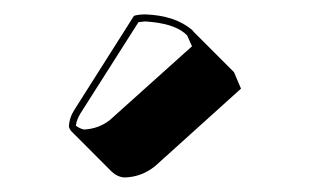

<svg xmlns="http://www.w3.org/2000/svg" viewBox="-20 -693 437 268"><path d="M167 -670.9Q173.3 -672.9 183.1 -672.9Q224.6 -671.4 248.5 -650.9Q248.5 -650.9 250 -648.9L306.6 -592.3L316.4 -569.3L196.8 -461.4Q177.7 -445.8 153.8 -445.3Q144 -445.8 135.7 -453.6L79.1 -510.3Q76.7 -513.7 76.2 -516.1Q76.7 -528.8 84 -540ZM173.3 -662.1 92.3 -534.7Q86.9 -525.9 85.9 -517.6Q90.8 -513.7 97.2 -512.2Q117.7 -513.2 133.3 -525.4L248 -628.4L241.2 -643.6Q227.1 -658.2 193.8 -662.1Q188 -662.6 183.1 -663.1Q178.2 -662.6 173.3 -662.1Z"/></svg>

Font: Linux Biolinum Shadow O
Style: Bold
Weight: 700
Designer: Philipp H. Poll
Foundry: Philipp H. Poll
Version: Version 0.9.2